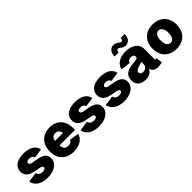

<svg xmlns="http://www.w3.org/2000/svg" viewBox="221 -1947 3137 3137"><g transform="rotate(-45 1789.5 -378.5)"><path d="M290.5 9.8C443.4 9.8 554.2 -63 554.2 -178.2C554.2 -257.8 500 -305.7 390.1 -325.7L281.7 -345.2C238.3 -353 226.1 -369.6 226.1 -388.2C226.1 -412.6 254.9 -427.7 292 -427.7C333 -427.7 364.3 -409.2 373.5 -373L537.1 -397.5C519.5 -494.6 429.7 -552.7 288.1 -552.7C135.7 -552.7 41 -488.8 41 -377C41 -292 95.7 -238.3 205.1 -217.8L301.3 -199.7C345.2 -191.4 365.7 -179.2 365.7 -156.2C365.7 -131.8 340.3 -117.2 298.3 -117.2C241.7 -117.2 212.9 -141.6 200.2 -186L28.3 -160.6C46.9 -54.2 145.5 9.8 290.5 9.8Z M893.1 9.8C1029.3 9.8 1120.1 -51.3 1147.9 -147.5L983.9 -172.9C971.2 -140.1 939 -121.6 896.5 -121.6C837.9 -121.6 798.8 -156.7 796.4 -229H1155.8V-273.4C1155.8 -449.7 1047.9 -552.7 887.7 -552.7C720.7 -552.7 614.3 -439.9 614.3 -271C614.3 -95.2 719.7 9.8 893.1 9.8ZM797.4 -333C803.7 -388.2 835.4 -420.9 889.6 -420.9C943.4 -420.9 974.1 -389.2 980.5 -333Z M1476.6 9.8C1629.4 9.8 1740.2 -63 1740.2 -178.2C1740.2 -257.8 1686 -305.7 1576.2 -325.7L1467.8 -345.2C1424.3 -353 1412.1 -369.6 1412.1 -388.2C1412.1 -412.6 1440.9 -427.7 1478 -427.7C1519 -427.7 1550.3 -409.2 1559.6 -373L1723.1 -397.5C1705.6 -494.6 1615.7 -552.7 1474.1 -552.7C1321.8 -552.7 1227.1 -488.8 1227.1 -377C1227.1 -292 1281.7 -238.3 1391.1 -217.8L1487.3 -199.7C1531.2 -191.4 1551.8 -179.2 1551.8 -156.2C1551.8 -131.8 1526.4 -117.2 1484.4 -117.2C1427.7 -117.2 1398.9 -141.6 1386.2 -186L1214.4 -160.6C1232.9 -54.2 1331.5 9.8 1476.6 9.8Z M2058.6 9.8C2211.4 9.8 2322.3 -63 2322.3 -178.2C2322.3 -257.8 2268.1 -305.7 2158.2 -325.7L2049.8 -345.2C2006.3 -353 1994.1 -369.6 1994.1 -388.2C1994.1 -412.6 2022.9 -427.7 2060.1 -427.7C2101.1 -427.7 2132.3 -409.2 2141.6 -373L2305.2 -397.5C2287.6 -494.6 2197.8 -552.7 2056.2 -552.7C1903.8 -552.7 1809.1 -488.8 1809.1 -377C1809.1 -292 1863.8 -238.3 1973.1 -217.8L2069.3 -199.7C2113.3 -191.4 2133.8 -179.2 2133.8 -156.2C2133.8 -131.8 2108.4 -117.2 2066.4 -117.2C2009.8 -117.2 1981 -141.6 1968.3 -186L1796.4 -160.6C1814.9 -54.2 1913.6 9.8 2058.6 9.8Z M2555.7 9.3C2628.9 9.3 2682.6 -17.6 2714.4 -76.7H2718.3C2732.4 -18.6 2785.2 6.3 2828.6 6.3C2874.5 6.3 2905.8 2 2939 -7.8L2925.3 -115.2C2919.9 -112.3 2915.5 -111.3 2908.7 -111.3C2894.5 -111.3 2891.1 -132.8 2891.1 -141.1V-372.6C2891.1 -480 2788.6 -552.7 2641.6 -552.7C2495.1 -552.7 2410.6 -482.4 2392.6 -390.6L2560.1 -371.6C2567.4 -405.3 2597.7 -423.8 2639.2 -423.8C2680.2 -423.8 2705.6 -405.3 2705.6 -373.5C2705.6 -345.7 2685.1 -339.8 2671.9 -336.4C2650.9 -330.6 2621.1 -327.1 2578.6 -323.7C2466.8 -314.9 2377 -271 2377 -150.9C2377 -42.5 2450.7 9.3 2555.7 9.3ZM2614.3 -110.4C2577.6 -110.4 2551.8 -127.4 2551.8 -161.1C2551.8 -192.4 2575.7 -207.5 2623 -222.7C2657.7 -233.9 2683.6 -242.2 2707.5 -249V-193.8C2707.5 -142.1 2664.1 -110.4 2614.3 -110.4ZM2720.2 -616.2C2784.7 -616.2 2835.4 -667.5 2836.9 -764.2H2744.6C2743.7 -730.5 2733.9 -711.4 2708 -711.4C2674.3 -711.4 2648.4 -767.1 2577.1 -767.1C2511.7 -767.1 2462.4 -717.8 2460.4 -619.6H2553.7C2555.2 -653.8 2567.4 -672.9 2589.8 -672.9C2624.5 -672.9 2648.4 -616.2 2720.2 -616.2Z M3268.1 9.8C3442.4 9.8 3546.9 -103.5 3546.9 -271.5C3546.9 -439 3442.4 -552.7 3268.1 -552.7C3092.8 -552.7 2988.8 -439 2988.8 -271.5C2988.8 -103.5 3092.8 9.8 3268.1 9.8ZM3268.1 -129.9C3210.9 -129.9 3178.2 -184.6 3178.2 -272C3178.2 -360.4 3210.9 -413.1 3268.1 -413.1C3324.7 -413.1 3357.4 -360.4 3357.4 -272C3357.4 -184.6 3324.7 -129.9 3268.1 -129.9Z"/></g></svg>

Font: Raveo ExtraBold
Style: Regular
Weight: 800
Designer: Jakub Foglar, Rasmus Andersson (Inter)
Foundry: Jakubfoglar.com
Version: Version 1.100;Glyphs 3.2.3 (3260)